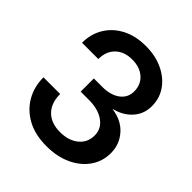

<svg xmlns="http://www.w3.org/2000/svg" viewBox="-204 -874 1021 1021"><g transform="rotate(45 306.5 -363.5)"><path d="M308.6 11.7Q223.1 11.7 162.8 -21.2Q102.5 -54.2 70.6 -110.4Q38.6 -166.5 38.6 -236.3H164.1Q164.1 -168 201.9 -130.1Q239.7 -92.3 307.1 -92.3Q370.6 -92.3 410.4 -124.5Q450.2 -156.7 450.2 -210.4Q450.2 -260.7 407.5 -291.5Q364.7 -322.3 294.9 -322.3H232.4V-421.4H294.9Q357.9 -421.4 395.5 -449.2Q433.1 -477.1 433.1 -523.9Q433.1 -575.7 397.9 -606.4Q362.8 -637.2 305.7 -637.2Q246.6 -637.2 211.4 -603.3Q176.3 -569.3 176.3 -511.2H53.7Q53.7 -577.6 85.2 -629.2Q116.7 -680.7 173.3 -710Q230 -739.3 306.2 -739.3Q377.9 -739.3 434.1 -713.1Q490.2 -687 522.7 -641.1Q555.2 -595.2 555.2 -535.6Q555.2 -476.6 517.6 -434.6Q480 -392.6 418.9 -377.9V-376.5Q493.2 -366.2 535.4 -318.1Q577.6 -270 577.6 -205.1Q577.6 -142.1 543 -93Q508.3 -43.9 447.8 -16.1Q387.2 11.7 308.6 11.7Z"/></g></svg>

Font: Inter Display SemiBold
Style: Regular
Weight: 600
Designer: Rasmus Andersson
Foundry: rsms
Version: Version 4.001;git-9221beed3